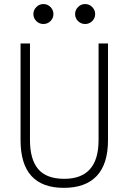

<svg xmlns="http://www.w3.org/2000/svg" viewBox="-20 -905 626 935"><path d="M291 9.8Q80.1 9.8 80.1 -222.7V-693.4H126V-222.7Q126 -128.9 166 -81.5Q206.1 -34.2 293 -34.2Q460 -34.2 460 -222.7V-693.4H505.9V-222.7Q505.9 -106.4 451.2 -48.3Q396.5 9.8 291 9.8ZM191.4 -788.1Q171.4 -788.1 157 -802.2Q142.6 -816.4 142.6 -836.4Q142.6 -856.4 157 -870.8Q171.4 -885.3 191.4 -885.3Q211.4 -885.3 225.8 -870.8Q240.2 -856.4 240.2 -836.4Q240.2 -816.4 225.8 -802.2Q211.4 -788.1 191.4 -788.1ZM394.5 -788.1Q374.5 -788.1 360.1 -802.2Q345.7 -816.4 345.7 -836.4Q345.7 -856.4 360.1 -870.8Q374.5 -885.3 394.5 -885.3Q414.6 -885.3 429 -870.8Q443.4 -856.4 443.4 -836.4Q443.4 -816.4 429 -802.2Q414.6 -788.1 394.5 -788.1Z"/></svg>

Font: Cascadia Code NF ExtraLight
Style: Regular
Weight: 200
Monospace: yes
Designer: Aaron Bell
Foundry: Saja Typeworks
Version: Version 2404.023; ttfautohint (v1.8.4)